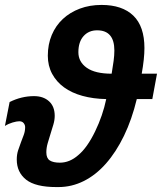

<svg xmlns="http://www.w3.org/2000/svg" viewBox="-27 -749 657 779"><path d="M591 -347H528Q508 -264 476 -198Q444 -132 403 -85.5Q362 -39 313 -14.5Q264 10 210 10H202Q117 10 79 -20Q41 -50 41 -102Q41 -122 46.5 -139Q52 -156 58 -171.5Q64 -187 69.5 -202Q75 -217 75 -233Q75 -242 69 -249.5Q63 -257 51 -257Q41 -257 24 -252Q7 -247 -7 -238L12 -335Q60 -359 111 -359Q149 -359 172 -338Q195 -317 195 -279Q195 -262 189.5 -243.5Q184 -225 178 -206Q172 -187 166.5 -168Q161 -149 161 -131Q161 -107 175 -98Q189 -89 216 -89Q256 -89 291 -120Q327 -150 359 -216Q390 -280 404 -347Q351 -348 307.5 -360Q264 -372 233 -394.5Q202 -417 184.5 -449.5Q167 -482 167 -523Q167 -569 183 -607Q199 -645 228 -672Q257 -699 297 -714Q337 -729 385 -729Q469 -729 514 -685.5Q559 -642 559 -554Q559 -511 548 -450H610ZM426 -450Q431 -479 434 -502Q437 -525 437 -544Q437 -626 367 -626Q333 -626 312 -602.5Q291 -579 291 -537Q291 -498 325 -474Q359 -450 426 -450Z"/></svg>

Font: Libra Sans Modern
Style: Bold Italic
Weight: 700
Italic angle: -12°
Foundry: Stefan Peev, Context Ltd
Version: Version 1.000